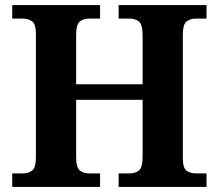

<svg xmlns="http://www.w3.org/2000/svg" viewBox="-20 -734 859 754"><path d="M28 0V-53H70Q91 -53 106 -64Q121 -75 121 -118V-600Q121 -640 105.5 -650.5Q90 -661 70 -661H28V-714H373V-661H330Q309 -661 294 -650Q279 -639 279 -596V-403H540V-596Q540 -639 525 -650Q510 -661 489 -661H446V-714H791V-661H749Q728 -661 713 -650Q698 -639 698 -596V-113Q698 -73 713.5 -63Q729 -53 749 -53H791V0H446V-53H489Q510 -53 525 -64Q540 -75 540 -118V-342H279V-118Q279 -75 294 -64Q309 -53 330 -53H373V0Z"/></svg>

Font: NotoSerif-Bold
Style: Regular
Weight: 700
Designer: Monotype Design Team
Foundry: Monotype Imaging Inc.
Version: Version 2.007; ttfautohint (v1.8) -l 8 -r 50 -G 200 -x 14 -D